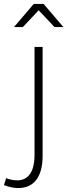

<svg xmlns="http://www.w3.org/2000/svg" viewBox="-75 -759 341 973"><path d="M146 -739H96L-4 -622H41L121 -707L201 -622H246ZM100 25C100 111 69 156 10 155C-9 154 -26 151 -44 144L-55 179C-33 188 -10 193 15 194C97 195 141 138 141 29V-521H100Z"/></svg>

Font: Montserrat arm ExtraLight
Style: Regular
Weight: 275
Designer: Julieta Ulanovsky
Foundry: Julieta Ulanovsky
Version: Version 6.000;PS 006.000;hotconv 1.0.88;makeotf.lib2.5.64775